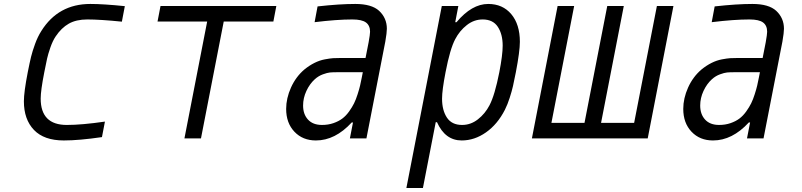

<svg xmlns="http://www.w3.org/2000/svg" viewBox="-20 -697 4040 967"><path d="M119.8 -333.3Q129.6 -382.8 136.4 -410.8Q143.2 -438.8 156.6 -475.6Q169.9 -512.4 188.2 -541Q273.4 -677.1 434.9 -677.1Q500.7 -677.1 608.7 -666L593.8 -587.9Q484.4 -599 419.9 -599Q363.9 -599 326.5 -577.8Q289.1 -556.6 260.4 -513.7Q245.4 -491.5 233.7 -457.7Q222 -423.8 217.1 -401.7Q212.2 -379.6 203.1 -333.3Q184.9 -240.9 184.9 -200.5Q184.9 -67.7 316.4 -67.7Q391.9 -67.7 508.5 -84.6L493.5 -6.5Q378.3 10.4 301.4 10.4Q201.8 10.4 151 -42.6Q100.3 -95.7 100.3 -186.8Q100.3 -233.1 119.8 -333.3Z M1371.7 -666.7 1356.8 -588.5H1106.8L992.2 0H908.9L1023.4 -588.5H773.4L788.4 -666.7Z M1807.3 -333.3H1679.7Q1655.6 -333.3 1641.9 -332Q1628.3 -330.7 1606.1 -322.6Q1584 -314.5 1565.8 -298.2Q1539.7 -274.7 1523.1 -238.9Q1506.5 -203.1 1506.5 -165.4Q1506.5 -121.7 1531.2 -94.7Q1556 -67.7 1601.6 -67.7Q1632.8 -67.7 1659.2 -76.8Q1685.5 -85.9 1704.1 -99.9Q1722.7 -113.9 1738.3 -135.7Q1753.9 -157.6 1763.3 -176.8Q1772.8 -196 1781.2 -222.7Q1789.7 -249.3 1793.6 -266.3Q1797.5 -283.2 1802.1 -306.6ZM1769.5 -677.1Q1851.6 -677.1 1889.3 -642.6Q1928.4 -606.1 1928.4 -552.1Q1928.4 -532.6 1920.6 -487.6L1825.5 0H1742.2L1757.8 -80.1H1751.3Q1668 10.4 1571 10.4Q1504.6 10.4 1462.9 -33.5Q1421.2 -77.5 1421.2 -148.4Q1421.2 -201.8 1445.6 -256.2Q1470.1 -310.5 1513 -347Q1537.8 -367.2 1563.8 -380.2Q1589.8 -393.2 1616.2 -398.1Q1642.6 -403 1657.6 -404Q1672.5 -404.9 1694.7 -404.9H1821L1836.6 -484.4Q1843.8 -524.7 1843.8 -537.1Q1843.8 -568.4 1823.2 -583.7Q1802.7 -599 1754.6 -599Q1676.4 -599 1564.5 -585.3L1579.4 -664.7Q1689.5 -677.1 1769.5 -677.1Z M2438.8 -677.1Q2511.7 -677.1 2555 -625.7Q2598.3 -574.2 2598.3 -486.3Q2598.3 -438.8 2578.1 -333.3Q2569 -287.8 2563.5 -263Q2557.9 -238.3 2547.2 -204.8Q2536.5 -171.2 2522.8 -143.9Q2485.7 -71 2427.7 -30.3Q2369.8 10.4 2305.3 10.4Q2222 10.4 2181 -81.4H2174.5L2110 250H2026.7L2205.1 -666.7H2288.4L2272.8 -585.3H2279.3Q2356.1 -677.1 2438.8 -677.1ZM2206.4 -199.9Q2206.4 -141.9 2230.8 -104.8Q2255.2 -67.7 2307.3 -67.7Q2350.9 -67.7 2387 -96Q2423.2 -124.3 2445.3 -166.7Q2472 -217.4 2494.8 -333.3Q2511.7 -420.6 2511.7 -466.8Q2511.7 -524.7 2487.3 -561.8Q2462.9 -599 2410.8 -599Q2367.2 -599 2331.1 -570.6Q2294.9 -542.3 2272.8 -500Q2246.7 -451.2 2224 -333.3Q2206.4 -242.8 2206.4 -199.9Z M2658.9 0 2788.4 -666.7H2871.7L2757.2 -78.1H2923.8L3038.4 -666.7H3121.7L3007.2 -78.1H3173.8L3288.4 -666.7H3371.7L3242.2 0Z M3807.3 -333.3H3679.7Q3655.6 -333.3 3641.9 -332Q3628.3 -330.7 3606.1 -322.6Q3584 -314.5 3565.8 -298.2Q3539.7 -274.7 3523.1 -238.9Q3506.5 -203.1 3506.5 -165.4Q3506.5 -121.7 3531.2 -94.7Q3556 -67.7 3601.6 -67.7Q3632.8 -67.7 3659.2 -76.8Q3685.5 -85.9 3704.1 -99.9Q3722.7 -113.9 3738.3 -135.7Q3753.9 -157.6 3763.3 -176.8Q3772.8 -196 3781.2 -222.7Q3789.7 -249.3 3793.6 -266.3Q3797.5 -283.2 3802.1 -306.6ZM3769.5 -677.1Q3851.6 -677.1 3889.3 -642.6Q3928.4 -606.1 3928.4 -552.1Q3928.4 -532.6 3920.6 -487.6L3825.5 0H3742.2L3757.8 -80.1H3751.3Q3668 10.4 3571 10.4Q3504.6 10.4 3462.9 -33.5Q3421.2 -77.5 3421.2 -148.4Q3421.2 -201.8 3445.6 -256.2Q3470.1 -310.5 3513 -347Q3537.8 -367.2 3563.8 -380.2Q3589.8 -393.2 3616.2 -398.1Q3642.6 -403 3657.6 -404Q3672.5 -404.9 3694.7 -404.9H3821L3836.6 -484.4Q3843.7 -524.7 3843.7 -537.1Q3843.7 -568.4 3823.2 -583.7Q3802.7 -599 3754.6 -599Q3676.4 -599 3564.5 -585.3L3579.4 -664.7Q3689.5 -677.1 3769.5 -677.1Z"/></svg>

Font: Monoid
Style: Italic
Weight: 400
Width: 4
Italic angle: -11°
Monospace: yes
Version: Version 0.61